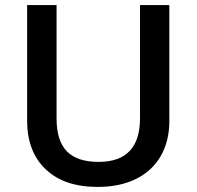

<svg xmlns="http://www.w3.org/2000/svg" viewBox="-20 -734 782 764"><path d="M653.8 -713.9V-252Q653.8 -172.9 619.9 -113.5Q585.9 -54.2 521.7 -22.2Q457.5 9.8 368.2 9.8Q235.4 9.8 161.6 -60.5Q87.9 -130.9 87.9 -253.9V-713.9H205.1V-262.2Q205.1 -173.8 246.1 -131.8Q287.1 -89.8 372.1 -89.8Q537.1 -89.8 537.1 -263.2V-713.9Z"/></svg>

Font: Open Sans Semibold
Style: Regular
Weight: 600
Foundry: Ascender Corporation
Version: Version 1.10; ttfautohint (v1.5.65-e2d9)